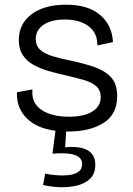

<svg xmlns="http://www.w3.org/2000/svg" viewBox="-20 -547 566 816"><path d="M270 12Q161 12 105 -34Q49 -80 52 -155L118 -167Q112 -111 155 -81Q198 -51 273 -51Q337 -51 372.5 -73Q408 -95 408 -134Q408 -164 388.5 -181Q369 -198 335 -207.5Q301 -217 258 -227Q222 -235 187 -245Q152 -255 123 -271Q94 -287 77 -312.5Q60 -338 60 -377Q60 -446 114 -486.5Q168 -527 260 -527Q355 -527 406 -483Q457 -439 460 -368L394 -354Q394 -408 356 -436Q318 -464 255 -464Q198 -464 165 -441.5Q132 -419 132 -381Q132 -352 151.5 -335Q171 -318 204 -308Q237 -298 277 -290Q330 -279 376 -264Q422 -249 450 -220.5Q478 -192 478 -138Q478 -61 420 -24.5Q362 12 270 12ZM163 239 172 191Q191 195 217.5 197.5Q244 200 269.5 197.5Q295 195 312 184Q329 173 329 150Q329 136 320 125Q311 114 284.5 108Q258 102 203 106L217 -2H262L257 79Q321 73 353 92Q385 111 385 153Q385 192 362.5 213Q340 234 305.5 242Q271 250 233 248.5Q195 247 163 239Z"/></svg>

Font: Bricolage Grotesque 10pt Light
Style: Regular
Weight: 300
Designer: Mathieu Triay
Foundry: Atelier Triay
Version: Version 1.000; ttfautohint (v1.8.4.7-5d5b);gftools[0.9.32]